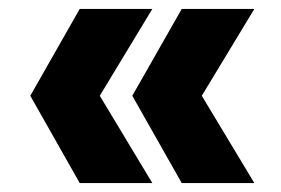

<svg xmlns="http://www.w3.org/2000/svg" viewBox="-20 -488 630 431"><path d="M551 -77H388L277 -273L388 -468H551L433 -273ZM322 -77H159L48 -273L159 -468H322L204 -273Z"/></svg>

Font: YamahaIndonesia935. App Black
Style: Regular
Weight: 900
Designer: Dalton Maag Ltd
Foundry: Dalton Maag Ltd
Version: Version 1.002; January 01, 2024; Regular/Italic